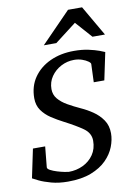

<svg xmlns="http://www.w3.org/2000/svg" viewBox="-105 -978 733 1057"><g transform="rotate(-10 261.5 -450.0)"><path d="M513.2 -650.9 481 -498H421.9L425.8 -599.1Q426.3 -605.5 413.6 -614.7Q400.9 -624 380.4 -631.1Q359.9 -638.2 335.9 -638.2Q297.4 -638.2 263.2 -620.4Q229 -602.5 207.5 -571.5Q186 -540.5 186 -501Q186 -469.7 205.3 -446.5Q224.6 -423.3 256.6 -405Q288.6 -386.7 327.1 -369.1Q359.9 -354.5 391.8 -332.8Q423.8 -311 445.3 -279.8Q466.8 -248.5 466.8 -205.1Q466.8 -168.9 451.9 -130.4Q437 -91.8 404.1 -58.6Q371.1 -25.4 317.9 -4.6Q264.6 16.1 188 16.1Q136.7 16.1 95.7 4.9Q54.7 -6.3 28.6 -19Q2.4 -31.7 -4.9 -36.1L28.8 -196.8H97.2L85.9 -82Q85 -73.2 100.6 -64.9Q116.2 -56.6 137.7 -50Q159.2 -43.5 177.7 -39.8Q196.3 -36.1 201.2 -36.1Q244.1 -36.1 281 -53.7Q317.9 -71.3 340.3 -104Q362.8 -136.7 362.8 -182.1Q362.8 -224.6 324.2 -252Q285.6 -279.3 222.2 -312Q187 -330.1 155.5 -350.8Q124 -371.6 104 -399.9Q84 -428.2 84 -467.8Q84 -534.7 117.9 -583.7Q151.9 -632.8 210.7 -659.9Q269.5 -687 344.2 -687Q389.2 -687 424.8 -679.2Q460.4 -671.4 483.6 -662.8Q506.8 -654.3 513.2 -650.9ZM528.3 -746.1H458.5L376.5 -838.4L256.3 -746.1H186.5L351.6 -915.5H430.2Z"/></g></svg>

Font: Charis
Style: Italic
Weight: 400
Italic angle: -11°
Designer: Walt Agee, Miriam Martin, Annie Olsen, Victor Gaultney, Lorna Priest, Alan Ward, Bob Hallissy, Martin Hosken, Sharon Cor
Foundry: SIL Global
Version: Version 7.000